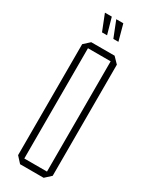

<svg xmlns="http://www.w3.org/2000/svg" viewBox="-223 -907 748 953"><g transform="rotate(30 151.5 -431.0)"><path d="M87 -667V-701H220L252 -668V-667ZM83 0 52 -34V-35H217V0ZM52 -35V-670L86 -701H87V-35ZM217 0V-667H252V-31L218 0ZM173 -770 137 -861V-862H177L202 -770ZM108 -770 72 -861V-862H111L137 -770Z"/></g></svg>

Font: Foldit ExtraLight
Style: Regular
Weight: 250
Version: Version 1.003